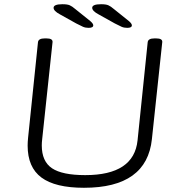

<svg xmlns="http://www.w3.org/2000/svg" viewBox="-20 -884 860 910"><path d="M378 6Q242 6 176.5 -42.5Q111 -91 111 -194Q111 -202 111.5 -211Q112 -220 113 -230L160 -684Q162 -702 192 -702H200Q231 -702 229 -684L180 -225Q179 -217 178.5 -209.5Q178 -202 178 -195Q178 -119 226.5 -86.5Q275 -54 384 -54Q615 -54 632 -219L680 -684Q682 -702 712 -702H720Q751 -702 749 -684L700 -225Q676 6 378 6ZM400 -752Q385 -752 373.5 -757Q362 -762 341 -773L264 -816Q234 -832 234 -847Q234 -864 276 -864Q299 -864 310.5 -859Q322 -854 337 -841L408 -784Q422 -772 422 -764Q422 -752 400 -752ZM583 -752Q568 -752 556.5 -757Q545 -762 524 -773L447 -816Q417 -832 417 -847Q417 -864 459 -864Q482 -864 493.5 -859Q505 -854 520 -841L591 -784Q605 -772 605 -764Q605 -752 583 -752Z"/></svg>

Font: Asap Expanded Expanded Light
Style: Italic
Weight: 300
Width: 7
Italic angle: -6°
Designer: Pablo Cosgaya
Foundry: Omnibus-Type
Version: Version 3.001; ttfautohint (v1.8.4.7-5d5b)